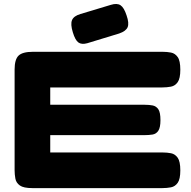

<svg xmlns="http://www.w3.org/2000/svg" viewBox="-20 -957 981 986"><path d="M146 9Q101 9 82 -4.5Q63 -18 59 -39.5Q55 -61 55 -83V-600Q55 -652 75.5 -671.5Q96 -691 149 -691H815Q838 -691 858.5 -687Q879 -683 892.5 -664Q906 -645 906 -599Q906 -554 892.5 -535Q879 -516 858 -512Q837 -508 814 -508H238V-419H723Q746 -419 764 -415.5Q782 -412 793 -396Q804 -380 804 -340Q804 -302 793 -285.5Q782 -269 763 -266Q744 -263 721 -263H238V-174H815Q838 -174 858.5 -170Q879 -166 892.5 -147Q906 -128 906 -82Q906 -37 892.5 -18Q879 1 858 5Q837 9 814 9ZM428 -735Q399 -727 382.5 -739Q366 -751 354 -791Q341 -833 350 -854Q359 -875 393 -885L549 -932Q581 -942 599 -930Q617 -918 630 -878Q644 -838 635.5 -817.5Q627 -797 592 -785Z"/></svg>

Font: Fredoka Expanded
Style: Bold
Weight: 700
Width: 7
Designer: Ben Nathan
Foundry: Milena B. Brandão, Ben Nathan
Version: Version 2.001